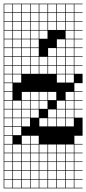

<svg xmlns="http://www.w3.org/2000/svg" viewBox="-20 -785 469 1043"><path d="M0 238.1V-765.1H428.6V-761.9H384.1V-717.5H428.6V-714.3H384.1V-669.8H428.6V-666.7H384.1V-622.2H428.6V-619H384.1V-574.6H428.6V-571.4H384.1V-527H428.6V-523.8H384.1V-479.4H428.6V-476.2H384.1V-431.7H428.6V-428.6H384.1V-384.1H428.6V-333.3H384.1V-288.9H428.6V-285.7H384.1V-241.3H428.6V-238.1H384.1V-193.7H428.6V-190.5H384.1V-146H428.6V-47.6H384.1V-3.2H428.6V0H384.1V44.4H428.6V47.6H384.1V92.1H428.6V95.2H384.1V139.7H428.6V142.9H384.1V187.3H428.6V190.5H384.1V234.9H428.6V238.1ZM336.5 -717.5H381V-761.9H336.5ZM288.9 -717.5H333.3V-761.9H288.9ZM241.3 -717.5H285.7V-761.9H241.3ZM193.7 -717.5H238.1V-761.9H193.7ZM146 -717.5H190.5V-761.9H146ZM98.4 -717.5H142.9V-761.9H98.4ZM50.8 -717.5H95.2V-761.9H50.8ZM3.2 -717.5H47.6V-761.9H3.2ZM336.5 -669.8H381V-714.3H336.5ZM288.9 -669.8H333.3V-714.3H288.9ZM241.3 -669.8H285.7V-714.3H241.3ZM193.7 -669.8H238.1V-714.3H193.7ZM146 -669.8H190.5V-714.3H146ZM98.4 -669.8H142.9V-714.3H98.4ZM3.2 -669.8H47.6V-714.3H3.2ZM50.8 -669.8H95.2V-714.3H50.8ZM146 -622.2H190.5V-666.7H146ZM336.5 -622.2H381V-666.7H336.5ZM288.9 -622.2H333.3V-666.7H288.9ZM241.3 -622.2H285.7V-666.7H241.3ZM193.7 -622.2H238.1V-666.7H193.7ZM98.4 -622.2H142.9V-666.7H98.4ZM3.2 -622.2H47.6V-666.7H3.2ZM50.8 -622.2H95.2V-666.7H50.8ZM336.5 -574.6H381V-619H336.5ZM146 -574.6H190.5V-619H146ZM193.7 -574.6H238.1V-619H193.7ZM50.8 -574.6H95.2V-619H50.8ZM98.4 -574.6H142.9V-619H98.4ZM3.2 -574.6H47.6V-619H3.2ZM146 -527H190.5V-571.4H146ZM336.5 -527H381V-571.4H336.5ZM50.8 -527H95.2V-571.4H50.8ZM3.2 -527H47.6V-571.4H3.2ZM98.4 -527H142.9V-571.4H98.4ZM288.9 -527H333.3V-571.4H288.9ZM288.9 -479.4H333.3V-523.8H288.9ZM241.3 -479.4H285.7V-523.8H241.3ZM98.4 -479.4H142.9V-523.8H98.4ZM336.5 -479.4H381V-523.8H336.5ZM3.2 -479.4H47.6V-523.8H3.2ZM50.8 -479.4H95.2V-523.8H50.8ZM146 -479.4H190.5V-523.8H146ZM288.9 -431.7H333.3V-476.2H288.9ZM241.3 -431.7H285.7V-476.2H241.3ZM98.4 -431.7H142.9V-476.2H98.4ZM336.5 -431.7H381V-476.2H336.5ZM3.2 -431.7H47.6V-476.2H3.2ZM50.8 -431.7H95.2V-476.2H50.8ZM193.7 -431.7H238.1V-476.2H193.7ZM146 -431.7H190.5V-476.2H146ZM288.9 -384.1H333.3V-428.6H288.9ZM98.4 -384.1H142.9V-428.6H98.4ZM336.5 -384.1H381V-428.6H336.5ZM241.3 -384.1H285.7V-428.6H241.3ZM193.7 -384.1H238.1V-428.6H193.7ZM3.2 -384.1H47.6V-428.6H3.2ZM50.8 -384.1H95.2V-428.6H50.8ZM146 -384.1H190.5V-428.6H146ZM381 -381H336.5V-336.5H381ZM288.9 -336.5H333.3V-381H288.9ZM3.2 -336.5H47.6V-381H3.2ZM50.8 -336.5H95.2V-381H50.8ZM3.2 -288.9H47.6V-333.3H3.2ZM98.4 -241.3H142.9V-285.7H98.4ZM241.3 -241.3H285.7V-285.7H241.3ZM3.2 -241.3H47.6V-285.7H3.2ZM193.7 -241.3H238.1V-285.7H193.7ZM146 -241.3H190.5V-285.7H146ZM336.5 -241.3H381V-285.7H336.5ZM146 -193.7H190.5V-238.1H146ZM288.9 -193.7H333.3V-238.1H288.9ZM98.4 -193.7H142.9V-238.1H98.4ZM3.2 -193.7H47.6V-238.1H3.2ZM50.8 -193.7H95.2V-238.1H50.8ZM193.7 -193.7H238.1V-238.1H193.7ZM336.5 -193.7H381V-238.1H336.5ZM288.9 -146H333.3V-190.5H288.9ZM50.8 -146H95.2V-190.5H50.8ZM336.5 -146H381V-190.5H336.5ZM241.3 -146H285.7V-190.5H241.3ZM98.4 -146H142.9V-190.5H98.4ZM3.2 -146H47.6V-190.5H3.2ZM146 -146H190.5V-190.5H146ZM193.7 -98.4H238.1V-142.9H193.7ZM241.3 -98.4H285.7V-142.9H241.3ZM50.8 -98.4H95.2V-142.9H50.8ZM98.4 -98.4H142.9V-142.9H98.4ZM3.2 -98.4H47.6V-142.9H3.2ZM288.9 -98.4H333.3V-142.9H288.9ZM336.5 -98.4H381V-142.9H336.5ZM50.8 -50.8H95.2V-95.2H50.8ZM3.2 -50.8H47.6V-95.2H3.2ZM3.2 -3.2H47.6V-47.6H3.2ZM146 -3.2H190.5V-47.6H146ZM98.4 -3.2H142.9V-47.6H98.4ZM193.7 44.4H238.1V0H193.7ZM146 44.4H190.5V0H146ZM336.5 44.4H381V0H336.5ZM3.2 44.4H47.6V0H3.2ZM241.3 44.4H285.7V0H241.3ZM98.4 44.4H142.9V0H98.4ZM50.8 44.4H95.2V0H50.8ZM288.9 44.4H333.3V0H288.9ZM288.9 92.1H333.3V47.6H288.9ZM50.8 92.1H95.2V47.6H50.8ZM98.4 92.1H142.9V47.6H98.4ZM241.3 92.1H285.7V47.6H241.3ZM3.2 92.1H47.6V47.6H3.2ZM193.7 92.1H238.1V47.6H193.7ZM146 92.1H190.5V47.6H146ZM336.5 92.1H381V47.6H336.5ZM288.9 139.7H333.3V95.2H288.9ZM50.8 139.7H95.2V95.2H50.8ZM98.4 139.7H142.9V95.2H98.4ZM193.7 139.7H238.1V95.2H193.7ZM3.2 139.7H47.6V95.2H3.2ZM336.5 139.7H381V95.2H336.5ZM241.3 139.7H285.7V95.2H241.3ZM146 139.7H190.5V95.2H146ZM288.9 187.3H333.3V142.9H288.9ZM146 187.3H190.5V142.9H146ZM241.3 187.3H285.7V142.9H241.3ZM50.8 187.3H95.2V142.9H50.8ZM336.5 187.3H381V142.9H336.5ZM3.2 187.3H47.6V142.9H3.2ZM98.4 187.3H142.9V142.9H98.4ZM193.7 187.3H238.1V142.9H193.7ZM98.4 234.9H142.9V190.5H98.4ZM50.8 234.9H95.2V190.5H50.8ZM336.5 234.9H381V190.5H336.5ZM146 234.9H190.5V190.5H146ZM3.2 234.9H47.6V190.5H3.2ZM193.7 234.9H238.1V190.5H193.7ZM288.9 234.9H333.3V190.5H288.9ZM241.3 234.9H285.7V190.5H241.3Z"/></svg>

Font: Jacquard 12 Charted
Style: Regular
Weight: 400
Designer: Sarah Cadigan-Fried
Version: Version 1.000